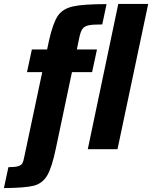

<svg xmlns="http://www.w3.org/2000/svg" viewBox="-87 -763 778 982"><path d="M37 40 129 -394H51L76 -510H154L164 -557Q184 -645 208.5 -681.5Q233 -718 285.5 -730Q338 -742 458 -742L436 -638Q387 -638 366 -633.5Q345 -629 335 -615.5Q325 -602 318 -568L306 -510H409L384 -394H281L199 -5Q178 96 153.5 136Q129 176 85 187Q41 198 -67 199L-44 92Q-10 92 6 87Q22 82 27.5 72Q33 62 37 40ZM362 0 518 -743H671L514 0Z"/></svg>

Font: Saira Semi Condensed
Style: Bold Italic
Weight: 700
Width: 4
Italic angle: -12°
Designer: Hector Gatti with collaboration of the Omnibus-Type team
Foundry: Omnibus-Type
Version: Version 1.001; ttfautohint (v1.8)